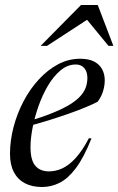

<svg xmlns="http://www.w3.org/2000/svg" viewBox="-20 -738 474 768"><path d="M283 -480Q250.5 -480 222.5 -456.8Q194.5 -433.5 172.2 -396Q150 -358.5 134.2 -314Q118.5 -269.5 110.2 -226.2Q102 -183 102 -150Q102 -97.5 121.2 -75Q140.5 -52.5 176 -52.5Q203 -52.5 229.2 -64.5Q255.5 -76.5 282.2 -105.5Q309 -134.5 335.5 -185L346 -184.5Q315.5 -108 283.8 -65.8Q252 -23.5 218.5 -6.8Q185 10 148 10Q108 10 79.2 -5.2Q50.5 -20.5 35.2 -50Q20 -79.5 20 -122.5Q20 -175.5 34.2 -229.8Q48.5 -284 74.2 -333Q100 -382 135.2 -420.2Q170.5 -458.5 212.2 -480.8Q254 -503 300.5 -503Q335.5 -503 357 -491.5Q378.5 -480 388.8 -460.5Q399 -441 399 -417Q399 -395.5 392.2 -373.2Q385.5 -351 370.5 -331Q352.5 -321.5 322.5 -309Q292.5 -296.5 254.8 -283.2Q217 -270 175.5 -257Q134 -244 93.5 -233.5L96 -253.5Q152 -270.5 192.2 -287Q232.5 -303.5 259 -319.8Q285.5 -336 301 -353Q316.5 -370 323 -388.2Q329.5 -406.5 329.5 -426Q329.5 -442.5 324 -454.5Q318.5 -466.5 308.2 -473.2Q298 -480 283 -480ZM142.5 -554.5 304 -718H371L433.5 -554.5H414L316.5 -673H350L168 -554.5Z"/></svg>

Font: Newsreader 60pt
Style: Italic
Weight: 400
Italic angle: -17°
Designer: Hugues Gentile
Foundry: Production Type
Version: Version 1.003